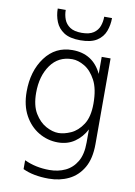

<svg xmlns="http://www.w3.org/2000/svg" viewBox="-101 -810 748 1066"><g transform="rotate(10 273.5 -276.5)"><path d="M290 -594Q230 -594 197 -615.5Q164 -637 150 -672Q136 -707 136 -746H181Q181 -718 190.5 -693Q200 -668 223.5 -652Q247 -636 290 -636Q333 -636 356.5 -652Q380 -668 389 -693Q398 -718 398 -746H442Q442 -707 429 -672Q416 -637 383 -615.5Q350 -594 290 -594ZM259 -66Q291 -66 329 -83Q367 -100 395 -142.5Q423 -185 423 -260Q423 -343 397 -391.5Q371 -440 334.5 -461.5Q298 -483 265 -483Q187 -483 143 -421Q99 -359 99 -265Q99 -193 125.5 -149.5Q152 -106 189 -86Q226 -66 259 -66ZM250 193Q163 193 104 165V115Q168 145 245 145Q295 145 335 126Q375 107 399 66.5Q423 26 423 -41V-115Q399 -69 359 -41.5Q319 -14 265 -14Q207 -14 157 -43.5Q107 -73 76.5 -128.5Q46 -184 46 -262Q46 -378 103.5 -455.5Q161 -533 257 -533Q373 -533 423 -428V-524H473V-41Q473 41 443 92.5Q413 144 362.5 168.5Q312 193 250 193Z"/></g></svg>

Font: LXGW 975 Gothic SC 200W
Style: Regular
Weight: 200
Version: Version 2.01;February 25, 2021